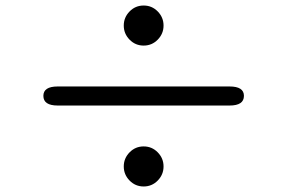

<svg xmlns="http://www.w3.org/2000/svg" viewBox="-20 -723 1040 695"><path d="M500 -48Q470 -48 449 -69.5Q428 -91 428 -120.5Q428 -150 449 -171.5Q470 -193 500 -193Q530 -193 551 -171.5Q572 -150 572 -120.5Q572 -91 551 -69.5Q530 -48 500 -48ZM189 -341Q137 -341 137 -376Q137 -410 189 -410H811Q863 -410 863 -376Q863 -341 811 -341ZM500 -558Q470 -558 449 -579.5Q428 -601 428 -630.5Q428 -660 449 -681.5Q470 -703 500 -703Q530 -703 551 -681.5Q572 -660 572 -630.5Q572 -601 551 -579.5Q530 -558 500 -558Z"/></svg>

Font: Resource Han Rounded CN
Style: Regular
Weight: 400
Designer: Cyano Hao (round all glyphs); Ryoko NISHIZUKA  (kana, bopomofo & ideographs); Paul D. Hunt (Latin, Greek & Cyrillic); Sa
Foundry: Cyano Hao
Version: 0.990